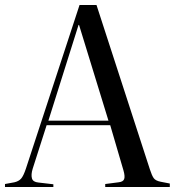

<svg xmlns="http://www.w3.org/2000/svg" viewBox="-20 -750 701 770"><path d="M0 0V-12L38 -19Q55 -23 64.5 -33.5Q74 -44 84 -74L299 -730H367L581 -71Q589 -46 596.5 -35.5Q604 -25 625 -21L661 -14V0H402V-12L456 -19Q474 -21 478 -32Q482 -43 475 -67L422 -248H167L111 -73Q104 -50 108 -35Q112 -20 134 -18L194 -11V0ZM174 -266H415L297 -650H295Z"/></svg>

Font: Literata 72pt
Style: Regular
Weight: 400
Designer: Latin by Veronika Burian and Jose Scaglione. Greek by Irene Vlachou. Cyrillic by Vera Evstafieva.
Foundry: TypeTogether
Version: Version 3.002